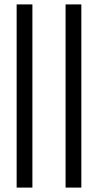

<svg xmlns="http://www.w3.org/2000/svg" viewBox="-20 -851 445 871"><path d="M55.5 0V-831H127V0ZM277.5 0V-831H349V0Z"/></svg>

Font: Merriweather 120pt Light
Style: Regular
Weight: 300
Version: Version 2.100